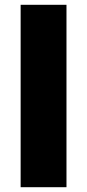

<svg xmlns="http://www.w3.org/2000/svg" viewBox="-20 -780 363 800"><path d="M257 0H66V-760H257Z"/></svg>

Font: Noto Sans Khmer Black
Style: Regular
Weight: 900
Version: Version 2.003